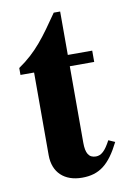

<svg xmlns="http://www.w3.org/2000/svg" viewBox="-76 -677 486 736"><g transform="rotate(-10 166.5 -309.0)"><path d="M307 -112C287 -74 271 -59 250 -59C222 -59 211 -79 211 -119V-417H306V-461H211V-630H186C128 -546 91 -493 19 -444V-417H72V-95C72 -28 115 12 184 12C251 12 291 -19 332 -101Z"/></g></svg>

Font: XITS Math
Style: Bold
Weight: 700
Designer: MicroPress Inc., with final additions and corrections provided by Coen Hoffman, Elsevier (retired)
Version: Version 1.302